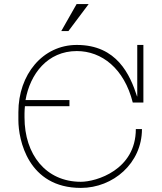

<svg xmlns="http://www.w3.org/2000/svg" viewBox="-20 -920 792 940"><path d="M414 -900H355L280 -768H315ZM356 -670C478 -670 588 -585 630 -418H682V-700H652V-448H651C617 -553 553 -700 356 -700C189 -700 70 -555 70 -371V-332C70 -236 117 0 376 0C534 0 675 -121 675 -288H645C645 -88 451 -30 376 -30C204 -30 100 -164 100 -345V-365C100 -377 101 -388 102 -400H320V-430H105C127 -558 213 -670 356 -670Z"/></svg>

Font: Space Cowgirl Thin
Style: Regular
Weight: 100
Designer: Valery Marier
Foundry: Valery Marier
Version: Version 1.000;hotconv 1.0.109;makeotfexe 2.5.65596